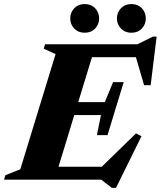

<svg xmlns="http://www.w3.org/2000/svg" viewBox="-55 -889 795 950"><path d="M498.5 40.5 445.5 0H-35L-28.5 -22L45.5 -51.5L220 -621.5L161.5 -648L168 -670H625L702 -708H720L690.5 -467.5H658L617.5 -606H400L332 -383.5H463.5L504.5 -482.5H557L477 -220.5H424.5L444.5 -319.5H312.5L234.5 -64H448.5L618 -229L645 -215L519 40.5ZM364 -727Q332.5 -727 312.5 -747.8Q292.5 -768.5 292.5 -797.5Q292.5 -827.5 312.5 -848.2Q332.5 -869 364 -869Q396 -869 415.8 -848.2Q435.5 -827.5 435.5 -797.5Q435.5 -768.5 415.8 -747.8Q396 -727 364 -727ZM595 -727Q563.5 -727 543.5 -747.8Q523.5 -768.5 523.5 -797.5Q523.5 -827.5 543.5 -848.2Q563.5 -869 595 -869Q627 -869 646.8 -848.2Q666.5 -827.5 666.5 -797.5Q666.5 -768.5 646.8 -747.8Q627 -727 595 -727Z"/></svg>

Font: Newsreader Text ExtraBold
Style: Italic
Weight: 800
Italic angle: -17°
Designer: Hugues Gentile
Foundry: Production Type
Version: Version 1.001